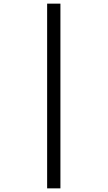

<svg xmlns="http://www.w3.org/2000/svg" viewBox="-20 -819 591 1055"><path d="M239 -799H312V216H239Z"/></svg>

Font: Noto Sans Sinhala SemiCondensed
Style: Regular
Weight: 400
Width: 4
Designer: Jelle Bosma - Monotype Design Team
Foundry: Monotype Imaging Inc.
Version: Version 2.006; ttfautohint (v1.8.4.7-5d5b)